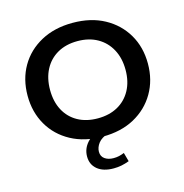

<svg xmlns="http://www.w3.org/2000/svg" viewBox="-113 -698 944 985"><g transform="rotate(-15 359.5 -206.0)"><path d="M359 10Q263 10 191 -29Q119 -68 79.5 -136.5Q40 -205 40 -292Q40 -380 79.5 -448Q119 -516 191 -555Q263 -594 359 -594Q456 -594 527.5 -555Q599 -516 639 -448Q679 -380 679 -292Q679 -205 639 -136.5Q599 -68 527.5 -29Q456 10 359 10ZM359 -87Q420 -87 465 -112Q510 -137 535 -183Q560 -229 560 -291Q560 -353 535 -399.5Q510 -446 465 -471.5Q420 -497 359 -497Q298 -497 253 -471.5Q208 -446 183.5 -399.5Q159 -353 159 -291Q159 -229 183.5 -183Q208 -137 253 -112Q298 -87 359 -87ZM371 182Q316 182 285 156.5Q254 131 254 88Q254 47 282 15.5Q310 -16 361 -32L392 0Q352 13 335.5 35Q319 57 319 80Q319 105 337.5 118Q356 131 384 131Q400 131 413 128Q426 125 441 119L454 166Q433 174 413 178Q393 182 371 182Z"/></g></svg>

Font: Rokkitt SemiBold SemiBold
Style: Regular
Weight: 600
Version: Version 3.103